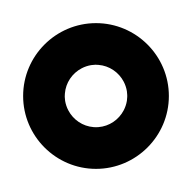

<svg xmlns="http://www.w3.org/2000/svg" viewBox="-31 -100 166 166"><path d="M47.8 -43.7C50.4 -44.1 52.7 -44 52 -44C52.7 -44 53.4 -43.9 54.1 -43.9C63.4 -43.2 71.7 -37.6 76 -29.3C77.3 -26.8 78.2 -24.1 78.7 -21.2C79.1 -18.6 79 -16.3 79 -17C79 -17.7 79.1 -15.4 78.7 -12.8C78.2 -9.9 77.3 -7.2 76 -4.7C71.7 3.6 63.4 9.2 54.1 9.9C53.4 9.9 52.7 10 52 10C51.3 10 50.6 9.9 49.9 9.9C40.6 9.2 32.3 3.6 28 -4.7C26.7 -7.2 25.8 -9.9 25.3 -12.8C24.9 -15.4 25 -17.7 25 -17C25 -17.7 25.1 -18.4 25.1 -19.1C25.8 -28.4 31.4 -36.7 39.7 -41C42.2 -42.3 44.9 -43.2 47.8 -43.7ZM-11 -17C-11 17.7 17.3 46 52 46C86.7 46 115 17.7 115 -17C115 -51.7 86.7 -80 52 -80C17.3 -80 -11 -51.7 -11 -17Z"/></svg>

Font: FRB American Cursive Guidelines Black
Style: Bold Italic
Weight: 900
Italic angle: -25°
Version: Version 2.0;Modular Font Editor K font №1